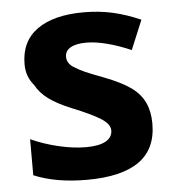

<svg xmlns="http://www.w3.org/2000/svg" viewBox="-45 -598 588 650"><g transform="rotate(-5 248.5 -273.0)"><path d="M44.9 -21.5V-144Q88.9 -124 138.7 -112.3Q188.5 -100.6 231.4 -100.6Q275.4 -100.6 298.3 -113.3Q321.3 -126 321.3 -149.9Q321.3 -171.9 289.1 -191.7Q256.8 -211.4 196.8 -235.4Q147.5 -255.4 118.7 -276.4Q89.8 -297.4 74.7 -325.2Q61.5 -340.8 54.9 -358.6Q48.3 -376.5 48.3 -398.4Q48.3 -475.6 104.2 -515.9Q160.2 -556.2 263.2 -556.2Q314.9 -556.2 360.8 -545.9Q406.7 -535.6 455.6 -514.2L414.1 -414.6Q373 -432.6 333.5 -442.9Q293.9 -453.1 262.7 -453.1Q228.5 -453.1 209.5 -442.4Q190.4 -431.6 190.4 -411.1Q190.4 -390.1 210.9 -376Q229 -364.3 250.7 -354.7Q272.5 -345.2 311.5 -330.6Q370.1 -308.1 401.6 -285.6Q433.1 -263.2 447.8 -231.9Q461.9 -201.2 461.9 -160.6Q461.9 -74.2 402.3 -32.2Q342.8 9.8 224.6 9.8Q119.6 9.8 44.9 -21.5Z"/></g></svg>

Font: Viking Open Sans
Style: Bold
Weight: 700
Foundry: Ascender Corporation
Version: Version 2.001